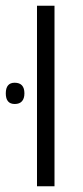

<svg xmlns="http://www.w3.org/2000/svg" viewBox="-51 -650 288 670"><path d="M78.1 0V-629.9H139.2V0ZM0.5 -287.1Q-30.8 -287.1 -30.8 -324.2Q-30.8 -342.8 -22.9 -352.1Q-15.1 -361.3 0 -361.3Q17.1 -361.3 25.6 -352.1Q34.2 -342.8 34.2 -324.2Q34.2 -306.2 25.6 -296.6Q17.1 -287.1 0.5 -287.1Z"/></svg>

Font: Open Sans SemiCondensed Light
Style: Regular
Weight: 300
Width: 4
Designer: Monotype Design Team
Foundry: Monotype Imaging Inc.
Version: Version 3.000